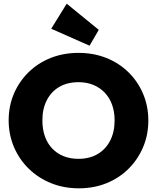

<svg xmlns="http://www.w3.org/2000/svg" viewBox="-20 -1009 852 1042"><path d="M408 13Q326 13 257 -15Q188 -43 136.5 -93Q85 -143 56 -210.5Q27 -278 27 -356Q27 -434 55.5 -500.5Q84 -567 135 -617Q186 -667 255 -694.5Q324 -722 406 -722Q488 -722 557 -694.5Q626 -667 677 -617Q728 -567 756.5 -500Q785 -433 785 -355Q785 -277 756.5 -210Q728 -143 677 -92.5Q626 -42 557.5 -14.5Q489 13 408 13ZM406 -147Q466 -147 510 -173Q554 -199 578 -246Q602 -293 602 -356Q602 -402 588.5 -440Q575 -478 549 -505.5Q523 -533 487 -548Q451 -563 406 -563Q346 -563 302 -537.5Q258 -512 234 -465Q210 -418 210 -356Q210 -308 223.5 -269.5Q237 -231 263 -203.5Q289 -176 325 -161.5Q361 -147 406 -147ZM466 -761 258 -853 342 -989 516 -847Z"/></svg>

Font: Outfit ExtraBold
Style: Regular
Weight: 800
Designer: Rodrigo Fuenzalida
Foundry: fragTYPE
Version: Version 1.100;gftools[0.9.27]